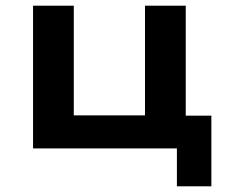

<svg xmlns="http://www.w3.org/2000/svg" viewBox="-20 -521 801 674"><path d="M601 133V0H96V-501H239V-116H489V-501H632V-115H722V133Z"/></svg>

Font: Nunito Sans 7pt SemiExpanded
Style: Bold
Weight: 700
Width: 6
Designer: Vernon Adams
Foundry: Vernon Adams
Version: Version 3.101;gftools[0.9.27]